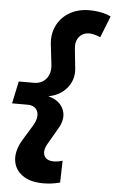

<svg xmlns="http://www.w3.org/2000/svg" viewBox="-61 -752 608 1013"><g transform="rotate(5 242.5 -245.5)"><path d="M208 220Q137 220 95.5 189.5Q54 159 49 108.5Q44 58 80 -1L127 -78Q154 -122 142.5 -154Q131 -186 87 -186H7L32 -304H112Q154 -304 177.5 -333Q201 -362 196 -407L184 -509Q177 -567 199 -612.5Q221 -658 266 -684.5Q311 -711 372 -711Q436 -711 485 -688L440 -574Q428 -580 410.5 -584.5Q393 -589 382 -589Q347 -589 327.5 -565Q308 -541 312 -502L323 -396Q328 -338 292 -294.5Q256 -251 194 -240Q256 -224 275.5 -177Q295 -130 261 -74L214 7Q190 47 201.5 73.5Q213 100 253 100Q275 100 299 92L296 208Q253 220 208 220Z"/></g></svg>

Font: Red Hat Text
Style: Bold Italic
Weight: 700
Italic angle: -12°
Designer: Pentagram, MCKL
Foundry: Pentagram, MCKL
Version: Version 1.023; ttfautohint (v1.8.3)